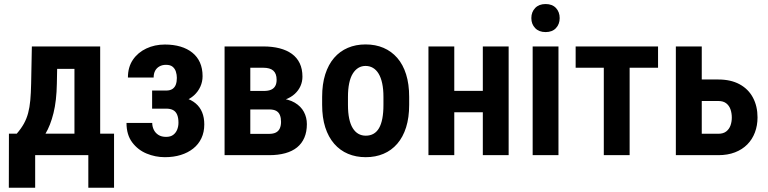

<svg xmlns="http://www.w3.org/2000/svg" viewBox="-20 -754 3731 933"><path d="M134.8 -528.3H259.8L256.3 -348.1Q254.9 -264.6 240 -204.6Q225.1 -144.5 200.7 -103.8Q176.3 -63 144.3 -38.1Q112.3 -13.2 76.7 0H48.3L47.9 -103.5L61.5 -104.5Q83 -129.4 96.2 -153.3Q109.4 -177.2 116.7 -204.6Q124 -231.9 127.2 -266.6Q130.4 -301.3 131.3 -348.1ZM167 -528.3H466.8V0H341.8V-419.4H167ZM23.4 -104.5H534.2V158.2H409.2V0H150.9V158.2H22.9Z M811 -252H719.2V-314H787.6Q806.6 -314 818.1 -321.8Q829.6 -329.6 834.5 -343.3Q839.4 -356.9 839.4 -375.5Q839.4 -391.1 834.7 -405.8Q830.1 -420.4 818.8 -429.7Q807.6 -439 786.6 -439Q768.6 -439 754.9 -431.4Q741.2 -423.8 733.9 -410.2Q726.6 -396.5 726.6 -377.4H601.6Q601.6 -427.7 625.7 -463.4Q649.9 -499 690.9 -518.3Q731.9 -537.6 781.2 -537.6Q823.2 -537.6 856.9 -527.6Q890.6 -517.6 914.8 -498Q939 -478.5 951.7 -450Q964.4 -421.4 964.4 -383.8Q964.4 -356.9 953.6 -333Q942.9 -309.1 922.9 -290.8Q902.8 -272.5 874.5 -262.2Q846.2 -252 811 -252ZM719.2 -287.1H811Q850.1 -287.1 880.1 -278.1Q910.2 -269 930.9 -251.5Q951.7 -233.9 962.2 -208.3Q972.7 -182.6 972.7 -149.4Q972.7 -111.8 958.7 -82.3Q944.8 -52.7 918.9 -32.2Q893.1 -11.7 858.4 -1Q823.7 9.8 781.2 9.8Q734.9 9.8 692.4 -7.8Q649.9 -25.4 622.3 -62.3Q594.7 -99.1 594.7 -156.7H719.7Q719.7 -139.2 727.3 -123.5Q734.9 -107.9 749.8 -98.4Q764.6 -88.9 787.1 -88.9Q809.1 -88.9 822 -98.9Q835 -108.9 841.1 -124.5Q847.2 -140.1 847.2 -157.7Q847.2 -181.6 840.6 -197Q834 -212.4 820.8 -219.2Q807.6 -226.1 787.6 -226.1H719.2Z M1287.6 -222.2H1152.8L1151.9 -312H1261.2Q1283.7 -312 1297.4 -318.1Q1311 -324.2 1317.6 -336.2Q1324.2 -348.1 1324.2 -366.2Q1324.2 -381.3 1320.1 -392.6Q1315.9 -403.8 1307.9 -410.9Q1299.8 -418 1287.6 -421.4Q1275.4 -424.8 1259.8 -424.8H1196.3V0H1071.3V-528.3H1259.8Q1303.2 -528.3 1338.4 -519.3Q1373.5 -510.3 1398.4 -492.2Q1423.3 -474.1 1436.5 -446.5Q1449.7 -418.9 1449.7 -381.3Q1449.7 -357.4 1440.2 -335.9Q1430.7 -314.5 1412.6 -297.9Q1394.5 -281.2 1367.7 -270.8Q1340.8 -260.3 1306.2 -257.3ZM1287.6 0H1118.2L1166.5 -103.5H1287.6Q1308.6 -103.5 1321.3 -110.4Q1334 -117.2 1339.8 -130.4Q1345.7 -143.6 1345.7 -162.1Q1345.7 -180.7 1340.3 -194.3Q1335 -208 1322.5 -215.1Q1310.1 -222.2 1287.6 -222.2H1175.8L1176.8 -312H1303.7L1335.4 -276.4Q1382.3 -272.9 1412.4 -255.1Q1442.4 -237.3 1456.8 -210.2Q1471.2 -183.1 1471.2 -150.9Q1471.2 -113.3 1459 -85Q1446.8 -56.6 1423.6 -37.8Q1400.4 -19 1366.2 -9.5Q1332 0 1287.6 0Z M1545.4 -244.6V-283.2Q1545.4 -345.2 1560.5 -392.8Q1575.7 -440.4 1603.5 -472.7Q1631.3 -504.9 1670.2 -521.5Q1709 -538.1 1756.3 -538.1Q1804.7 -538.1 1843.5 -521.5Q1882.3 -504.9 1910.4 -472.7Q1938.5 -440.4 1953.4 -392.8Q1968.3 -345.2 1968.3 -283.2V-244.6Q1968.3 -182.6 1953.4 -135.3Q1938.5 -87.9 1910.4 -55.4Q1882.3 -22.9 1843.5 -6.6Q1804.7 9.8 1757.3 9.8Q1710 9.8 1671.1 -6.6Q1632.3 -22.9 1604 -55.4Q1575.7 -87.9 1560.5 -135.3Q1545.4 -182.6 1545.4 -244.6ZM1670.9 -283.2V-244.6Q1670.9 -206.1 1676.8 -178Q1682.6 -149.9 1694.1 -131.3Q1705.6 -112.8 1721.4 -103.8Q1737.3 -94.7 1757.3 -94.7Q1778.8 -94.7 1794.9 -103.8Q1811 -112.8 1821.8 -131.3Q1832.5 -149.9 1837.9 -178Q1843.3 -206.1 1843.3 -244.6V-283.2Q1843.3 -320.8 1837.2 -349.1Q1831.1 -377.4 1819.8 -396Q1808.6 -414.6 1792.5 -424.1Q1776.4 -433.6 1756.3 -433.6Q1736.8 -433.6 1721.2 -424.1Q1705.6 -414.6 1694.1 -396Q1682.6 -377.4 1676.8 -349.1Q1670.9 -320.8 1670.9 -283.2Z M2363.8 -312.5V-208.5H2149.4V-312.5ZM2187.5 -528.3V0H2062V-528.3ZM2451.7 -528.3V0H2326.2V-528.3Z M2693.8 -528.3V0H2568.4V-528.3ZM2562 -666Q2562 -695.8 2580.6 -715.1Q2599.1 -734.4 2631.3 -734.4Q2663.6 -734.4 2681.6 -715.1Q2699.7 -695.8 2699.7 -666Q2699.7 -636.7 2681.6 -617.4Q2663.6 -598.1 2631.3 -598.1Q2599.1 -598.1 2580.6 -617.4Q2562 -636.7 2562 -666Z M3039.6 -528.3V0H2914.1V-528.3ZM3177.7 -528.3V-424.8H2777.3V-528.3Z M3346.7 -367.7H3470.7Q3531.2 -367.7 3574 -344.5Q3616.7 -321.3 3638.9 -279.5Q3661.1 -237.8 3661.1 -183.6Q3661.1 -144 3648.4 -110.4Q3635.7 -76.7 3611.3 -52Q3586.9 -27.3 3551.5 -13.7Q3516.1 0 3470.7 0H3264.2V-528.3H3390.1V-104H3470.7Q3494.6 -104 3509 -115.2Q3523.4 -126.5 3529.8 -144.3Q3536.1 -162.1 3536.1 -182.6Q3536.1 -204.1 3529.8 -222.4Q3523.4 -240.7 3509 -252Q3494.6 -263.2 3470.7 -263.2H3346.7Z"/></svg>

Font: Roboto Condensed SemiBold
Style: Regular
Weight: 600
Designer: Christian Robertson
Foundry: Google
Version: Version 3.008; 2023